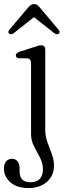

<svg xmlns="http://www.w3.org/2000/svg" viewBox="-36 -693 342 946"><path d="M187 -52Q187 -21.5 197.8 7.8Q208.5 37 219.2 65.8Q230 94.5 230 123Q230 172.5 195.2 203Q160.5 233.5 104.5 233.5Q46.5 233.5 15 205Q-16.5 176.5 -16.5 138.5Q-16.5 114.5 -5.8 102Q5 89.5 23 89.5Q40.5 89.5 50.5 102Q60.5 114.5 60.5 135.5V151.5Q60.5 205 114 205Q175.5 204 175.5 140.5Q175.5 111 160.8 83.2Q146 55.5 131.5 27.5Q117 -0.5 117 -31V-381.5Q117 -403.5 98.5 -405.5L58 -406Q42 -408 42 -420Q42 -431.5 60.5 -438L131.5 -461Q142.5 -464.5 151.2 -467.2Q160 -470 167 -470Q187 -470 187 -448.5ZM253.5 -527Q244.5 -520.5 231.5 -529.5L131.5 -608.5L31.5 -529.5Q18.5 -520.5 9.5 -527Q0 -534.5 11 -547.5L101.5 -654.5Q109 -663.5 115.8 -668.2Q122.5 -673 132 -673Q141 -673 147.5 -668.2Q154 -663.5 161.5 -654.5L252 -547Q262.5 -534.5 253.5 -527Z"/></svg>

Font: Fraunces 9pt S050 Light
Style: Regular
Weight: 300
Version: Version 1.000; ttfautohint (v1.8.3)